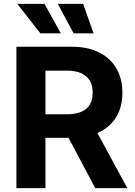

<svg xmlns="http://www.w3.org/2000/svg" viewBox="-20 -968 696 988"><path d="M64.5 0V-727.5H349.1Q431.6 -727.5 490 -698.2Q548.3 -668.9 579.1 -615.7Q609.9 -562.5 609.9 -490.7Q609.9 -418.5 578.6 -366.5Q547.4 -314.5 488 -286.6Q428.7 -258.8 345.2 -258.8H152.8V-379.9H324.2Q368.7 -379.9 398.2 -392.6Q427.7 -405.3 442.4 -429.9Q457 -454.6 457 -490.7Q457 -527.3 442.4 -552.5Q427.7 -577.6 398.2 -591.1Q368.7 -604.5 323.7 -604.5H213.9V0ZM470.2 0 294.4 -330.6H455.6L635.3 0ZM358.9 -796.4 277.3 -948.2H407.7L461.4 -796.4ZM188 -796.4 68.8 -948.2H209L293 -796.4Z"/></svg>

Font: Inter 16pt
Style: Bold
Weight: 700
Version: Version 4.001;git-66647c0bb